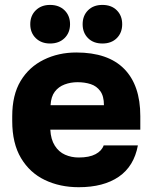

<svg xmlns="http://www.w3.org/2000/svg" viewBox="-20 -760 630 793"><path d="M305 13.2Q227.5 13.2 165.2 -16.6Q103 -46.3 66.7 -107.2Q30.5 -168 30.5 -260V-280Q30.5 -368 65.2 -425.7Q100 -483.5 160.7 -513.3Q221.3 -543.2 295 -543.2Q426.3 -543.2 492.9 -475.5Q559.5 -407.8 559.5 -280.5V-224.5H187.8Q189.8 -184.5 206.3 -158.5Q222.7 -132.5 248.8 -121Q274.8 -109.5 305 -109.5Q348.8 -109.5 374.5 -123.2Q400.2 -136.8 408.2 -159.5H549.5Q533.5 -73.3 470.7 -30.1Q407.8 13.2 305 13.2ZM300 -420.5Q271.7 -420.5 246.7 -411.1Q221.7 -401.7 206.3 -381.3Q190.8 -361 188.8 -325.5H409.3Q409.3 -363 394.2 -383.7Q379.2 -404.5 354.7 -412.5Q330.2 -420.5 300 -420.5ZM186.7 -580.3Q150.5 -580.3 127.7 -602.5Q105 -624.7 105 -659.9Q105 -695.2 127.7 -717.4Q150.4 -739.7 186.6 -739.7Q223.8 -739.7 246.6 -717.5Q269.3 -695.3 269.3 -660.1Q269.3 -624.8 246.6 -602.6Q224 -580.3 186.7 -580.3ZM403.1 -580.3Q365.8 -580.3 343.6 -602.5Q321.3 -624.7 321.3 -659.9Q321.3 -695.2 343.5 -717.4Q365.7 -739.7 402.9 -739.7Q440.2 -739.7 462.4 -717.5Q484.7 -695.3 484.7 -660.1Q484.7 -624.8 462.5 -602.6Q440.3 -580.3 403.1 -580.3Z"/></svg>

Font: Golos Text
Style: Regular
Weight: 400
Designer: A.Korolkova, Vitaly Kuzmin
Foundry: ParaType Ltd
Version: Version 2.004